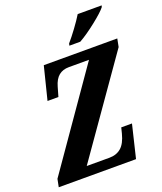

<svg xmlns="http://www.w3.org/2000/svg" viewBox="-166 -1037 968 1144"><g transform="rotate(-20 318.5 -465.5)"><path d="M16 -50 435 -652H307Q269 -652 243.5 -631.5Q218 -611 205 -565L188 -506H119L171 -714H637L627 -663L206 -62H350Q395 -62 424.5 -87.5Q454 -113 469 -172L478 -208H546L496 0H6ZM357 -784Q383 -814 414 -856Q445 -898 465 -931H617L614 -921Q594 -895 532 -846Q470 -797 423 -771H354Z"/></g></svg>

Font: Noto Serif CondExtraBold
Style: Italic
Weight: 800
Width: 3
Italic angle: -12°
Designer: Monotype Design Team
Foundry: Monotype Imaging Inc.
Version: Version 1.001